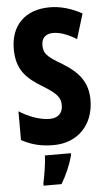

<svg xmlns="http://www.w3.org/2000/svg" viewBox="-62 -763 569 1024"><g transform="rotate(-5 222.5 -251.5)"><path d="M418 -213C418 -307 372 -364 285 -417C203 -465 188 -482 188 -527C188 -561 208 -586 250 -586C286 -586 327 -572 375 -542L416 -676C360 -707 302 -724 244 -724C110 -724 34 -643 34 -519C34 -406 87 -358 171 -307C250 -259 263 -236 263 -197C263 -159 240 -131 193 -131C145 -131 84 -151 30 -186V-32C87 -1 140 10 201 10C333 10 418 -82 418 -213ZM289 72V61H150C149 101 137 173 129 208V221H225C252 176 275 124 289 72Z"/></g></svg>

Font: Noto Sans Georgian ExtraCondensed ExtraBold
Style: Regular
Weight: 800
Width: 2
Designer: Monotype Design Team, Akaki Razmadze
Foundry: Google LLC
Version: Version 2.005